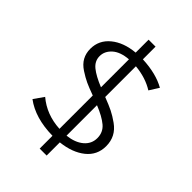

<svg xmlns="http://www.w3.org/2000/svg" viewBox="-252 -874 1092 1092"><g transform="rotate(45 294.0 -328.0)"><path d="M537 -167Q537 -95 481.5 -50.5Q426 -6 335 4V110H279V7Q138 5 51 -60L93 -120Q170 -55 279 -49V-317Q232 -334 205 -346.5Q178 -359 145 -380.5Q112 -402 96.5 -430.5Q81 -459 81 -495Q81 -564 135.5 -609Q190 -654 279 -662V-766H335V-664Q446 -659 518 -618L482 -561Q420 -600 335 -608V-361Q382 -343 410.5 -329Q439 -315 472 -291.5Q505 -268 521 -237Q537 -206 537 -167ZM279 -383V-608Q215 -603 181.5 -573Q148 -543 148 -503Q148 -463 181.5 -436Q215 -409 279 -383ZM335 -50Q397 -57 433 -87.5Q469 -118 469 -164Q469 -211 434.5 -240Q400 -269 335 -295Z"/></g></svg>

Font: EauTestSC
Style: Regular
Weight: 400
Designer: Christian Thalmann (Catharsis Fonts)
Version: Version 0.001;PS 000.001;hotconv 1.0.88;makeotf.lib2.5.64775